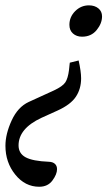

<svg xmlns="http://www.w3.org/2000/svg" viewBox="-99 -441 416 721"><path d="M209 -303.2Q188.5 -303.2 175 -315.2Q161.6 -327.1 161.6 -347.7Q161.6 -377.4 183.3 -399.2Q205.1 -420.9 234.9 -420.9Q256.3 -420.9 270.3 -409.7Q284.2 -398.4 284.2 -379.4Q284.2 -353 263.9 -328.1Q243.7 -303.2 209 -303.2ZM48.3 260.3Q-4.9 260.3 -41.7 214.6Q-78.6 168.9 -78.6 106.4Q-78.6 62.5 -55.4 11.7Q-32.2 -39.1 8.8 -58.1L104 -101.6Q136.2 -116.7 146.2 -131.6Q156.2 -146.5 160.2 -178.7Q160.6 -182.6 161.1 -187.3Q161.6 -191.9 162.1 -197.3Q162.6 -202.6 163.1 -205.6L196.3 -213.9Q205.6 -171.9 205.6 -147Q205.6 -107.4 186 -77.9Q166.5 -48.3 117.2 -25.9L56.6 1.5Q-29.3 41.5 -29.3 105Q-29.3 135.3 -2.7 149.7Q23.9 164.1 85 166.5Q99.1 167 107.2 174.3Q115.2 181.6 115.2 194.3Q115.2 213.4 97.9 236.8Q80.6 260.3 48.3 260.3Z"/></svg>

Font: Elstob 10pt
Style: Italic
Weight: 400
Italic angle: -20°
Designer: Peter S. Baker
Version: Version 1.015